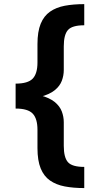

<svg xmlns="http://www.w3.org/2000/svg" viewBox="-20 -785 470 948"><path d="M57.1 -294.4V-372.1Q117.7 -372.1 141.4 -396.7Q165 -421.4 165 -476.6V-567.4Q165 -628.9 180.9 -667.7Q196.8 -706.5 227.1 -727.5Q257.3 -748.5 299.8 -756.6Q342.3 -764.6 396 -764.6V-660.2Q335.9 -660.2 315.4 -636.7Q294.9 -613.3 294.9 -556.2V-439Q294.9 -412.1 285.2 -386Q275.4 -359.9 250 -339.4Q224.6 -318.8 178 -306.6Q131.3 -294.4 57.1 -294.4ZM396 143.6Q342.3 143.6 299.8 135.5Q257.3 127.4 227.1 106.4Q196.8 85.4 180.9 46.6Q165 7.8 165 -53.7V-144Q165 -199.2 141.4 -224.1Q117.7 -249 57.1 -249V-326.7Q131.3 -326.7 178 -314.5Q224.6 -302.2 250 -281.5Q275.4 -260.7 285.2 -234.6Q294.9 -208.5 294.9 -181.6V-64.9Q294.9 -7.8 315.4 15.6Q335.9 39.1 396 39.1ZM57.1 -249V-372.1H182.6V-249Z"/></svg>

Font: Inter Cardless Display
Style: Bold
Weight: 700
Designer: Rasmus Andersson
Foundry: rsms
Version: Version 4.001;git-9221beed3